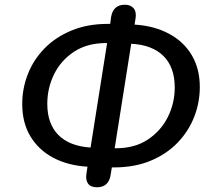

<svg xmlns="http://www.w3.org/2000/svg" viewBox="-20 -761 903 812"><path d="M390 31Q363 31 352 15Q341 -1 346 -30L350 -56Q267 -61 205 -94Q143 -127 108.5 -184.5Q74 -242 74 -321Q74 -387 98 -448Q122 -509 168.5 -556.5Q215 -604 282.5 -632Q350 -660 436 -660H446L450 -690Q459 -741 508 -741Q533 -741 545.5 -725.5Q558 -710 553 -681L549 -657Q631 -652 693.5 -619Q756 -586 790.5 -528.5Q825 -471 825 -393Q825 -327 801 -266Q777 -205 730.5 -157Q684 -109 616.5 -81Q549 -53 462 -53H453L448 -22Q440 31 390 31ZM180 -322Q180 -238 226.5 -190.5Q273 -143 363 -137L433 -579H430Q349 -579 293.5 -542.5Q238 -506 209 -447.5Q180 -389 180 -322ZM719 -391Q719 -476 672 -523.5Q625 -571 535 -576L465 -134H470Q550 -134 605.5 -171Q661 -208 690 -266.5Q719 -325 719 -391Z"/></svg>

Font: Nunito SemiBold
Style: Italic
Weight: 600
Italic angle: -9°
Designer: Vernon Adams
Foundry: Vernon Adams
Version: Version 3.601; ttfautohint (v1.8.2.53-6de2)